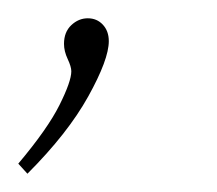

<svg xmlns="http://www.w3.org/2000/svg" viewBox="-53 -72 237 210"><path d="M43 -52Q53 -52 59.5 -45Q66 -38 66 -27Q66 -7 43.5 33.5Q21 74 -23 118L-33 107Q-1 69 12 43Q25 17 25 6Q25 1 21 -7.5Q17 -16 17 -24Q17 -37 25 -44.5Q33 -52 43 -52Z"/></svg>

Font: Bitter Pro Thin
Style: Italic
Weight: 250
Italic angle: -9°
Designer: Sol Matas, and Bitter project Authors
Foundry: Sol Matas
Version: Version 1.010